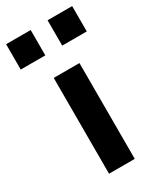

<svg xmlns="http://www.w3.org/2000/svg" viewBox="-232 -802 722 866"><g transform="rotate(-30 129.0 -369.0)"><path d="M-43 -606H85V-738H-43ZM173 -606H301V-738H173ZM67 0H201V-499H67Z"/></g></svg>

Font: TitilliumText22L
Style: 999 wt
Weight: 900
Designer: Campivisivi
Foundry: Campivisivi
Version: 1.000